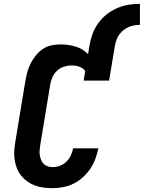

<svg xmlns="http://www.w3.org/2000/svg" viewBox="-20 -975 751 1003"><path d="M255 8Q231 8 207.5 5Q184 2 162.5 -6Q141 -14 123 -27Q105 -40 91 -57Q77 -74 68.5 -95.5Q60 -117 56.5 -140Q53 -163 54.5 -187Q56 -211 60 -234L112 -549Q116 -572 122 -595.5Q128 -619 139 -641.5Q150 -664 166 -684Q182 -704 203 -718.5Q224 -733 248 -738Q272 -743 296 -743Q337 -743 375.5 -731.5Q414 -720 440 -692L447 -735Q452 -765 462.5 -795Q473 -825 491.5 -851.5Q510 -878 535.5 -898.5Q561 -919 590.5 -932Q620 -945 650.5 -950Q681 -955 711 -955V-845Q696 -845 681 -842.5Q666 -840 651.5 -833.5Q637 -827 624 -816.5Q611 -806 602 -793Q593 -780 588 -765Q583 -750 580 -735L550 -554H417L425 -604Q420 -612 412 -617.5Q404 -623 394.5 -626.5Q385 -630 375 -631.5Q365 -633 354 -633Q334 -633 313.5 -626.5Q293 -620 277.5 -605Q262 -590 253.5 -570.5Q245 -551 242 -531L190 -216Q188 -203 187 -190Q186 -177 188 -164Q190 -151 195 -139Q200 -127 208.5 -118.5Q217 -110 229.5 -106Q242 -102 255 -102Q274 -102 293 -109Q312 -116 326.5 -130Q341 -144 349.5 -162Q358 -180 362 -200H494Q488 -172 478 -145Q468 -118 451.5 -93.5Q435 -69 413 -49Q391 -29 365 -16Q339 -3 311 2.5Q283 8 255 8Z"/></svg>

Font: Iosevka Curly Slab XBdExObl
Style: Regular
Weight: 800
Width: 7
Italic angle: -9°
Monospace: yes
Designer: Belleve Invis
Foundry: Belleve Invis
Version: Version 11.1.0; ttfautohint (v1.8.3)